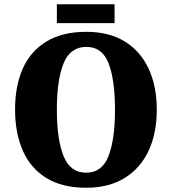

<svg xmlns="http://www.w3.org/2000/svg" viewBox="-20 -875 810 905"><path d="M386 10Q273 10 198.5 -36Q124 -82 87.5 -165Q51 -248 51 -359Q51 -470 87.5 -552Q124 -634 199 -679.5Q274 -725 387 -725Q494 -725 568 -679.5Q642 -634 680.5 -551.5Q719 -469 719 -358Q719 -247 680.5 -164.5Q642 -82 567.5 -36Q493 10 386 10ZM386 -61Q461 -61 491.5 -139.5Q522 -218 522 -358Q522 -498 492 -576Q462 -654 387 -654Q311 -654 279.5 -576Q248 -498 248 -358Q248 -218 279.5 -139.5Q311 -61 386 -61ZM248 -766V-855H520V-766Z"/></svg>

Font: Noto Serif Thai SemiCondensed Black
Style: Regular
Weight: 900
Width: 4
Designer: Monotype Design Team
Foundry: Monotype Imaging Inc.
Version: Version 2.002; ttfautohint (v1.8.4.7-5d5b)